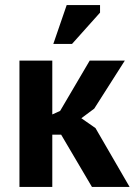

<svg xmlns="http://www.w3.org/2000/svg" viewBox="-20 -740 533 760"><path d="M57 0ZM222 -207H187V0H57V-500H187V-287L218 -301L335 -500H474L353 -310L302 -272L358 -233L493 0H344ZM244 -720H376V-690L265 -566H191Z"/></svg>

Font: PT Sans
Style: Bold
Weight: 700
Version: Version 2.003W OFL; ttfautohint (v1.6)